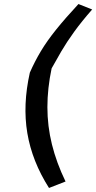

<svg xmlns="http://www.w3.org/2000/svg" viewBox="-20 -739 477 952"><path d="M223 193Q139 61 115.5 -79Q92 -219 128 -379Q152 -434 182.5 -485Q213 -536 258.5 -592.5Q304 -649 369 -719L437 -692Q385 -633 347.5 -581Q310 -529 284 -484.5Q258 -440 236 -400Q215 -301 215 -207.5Q215 -114 237.5 -23Q260 68 305 161Z"/></svg>

Font: Nunito Sans 7pt Expanded Medium
Style: Italic
Weight: 500
Width: 7
Italic angle: -9°
Designer: Vernon Adams
Foundry: Vernon Adams
Version: Version 3.101;gftools[0.9.27]